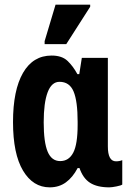

<svg xmlns="http://www.w3.org/2000/svg" viewBox="-20 -796 563 826"><path d="M194 10Q122 10 79 -62Q36 -134 36 -271Q36 -408 79 -482.5Q122 -557 202 -557Q246 -557 270 -534.5Q294 -512 313 -477H321L332 -547H444V-166Q444 -102 479 -102Q494 -102 506 -107V-2Q501 2 481 6Q461 10 450 10Q398 10 367.5 -9.5Q337 -29 322 -73H314Q293 -33 263.5 -11.5Q234 10 194 10ZM239 -103Q276 -103 295 -139Q314 -175 314 -259V-272Q314 -361 296.5 -402.5Q279 -444 236 -444Q202 -444 185 -399Q168 -354 168 -270Q168 -184 185 -143.5Q202 -103 239 -103ZM172 -606V-619L219 -776H368V-767L265 -606Z"/></svg>

Font: Noto Sans ExtraCondensed
Style: Bold
Weight: 700
Width: 2
Designer: Monotype Design Team
Foundry: Monotype Imaging Inc.
Version: Version 2.013; ttfautohint (v1.8.4.7-5d5b)